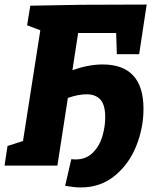

<svg xmlns="http://www.w3.org/2000/svg" viewBox="-26 -727 694 843"><path d="M604 -249Q604 -165 572 -85.5Q540 -6 477.5 45Q415 96 329 96Q302 96 260 89L287 -28L306 -27Q352 -27 381.5 -56.5Q411 -86 423.5 -128.5Q436 -171 436 -212Q436 -266 415 -289.5Q394 -313 354 -313Q318 -313 272 -297L226 0H-6L7 -86L75 -108L151 -594L93 -616L107 -702L333 -706L618 -707L585 -489H487L484 -582H317L292 -419Q364 -444 424 -444Q604 -444 604 -249Z"/></svg>

Font: Bitter Pro ExtraBold
Style: Italic
Weight: 800
Italic angle: -9°
Designer: Sol Matas, and Bitter project Authors
Foundry: Sol Matas
Version: Version 1.010